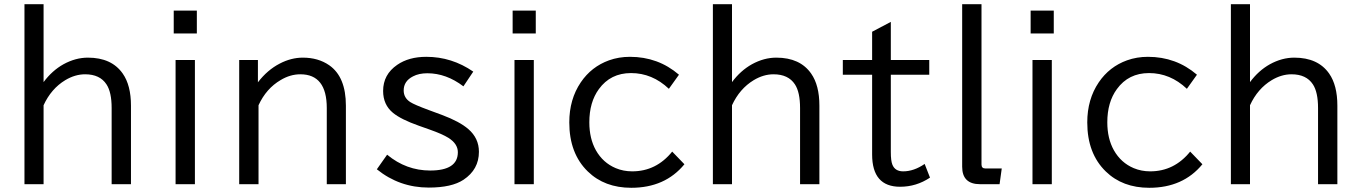

<svg xmlns="http://www.w3.org/2000/svg" viewBox="-20 -850 6471 912"><path d="M96.2 -830.1H187V-460Q227.5 -514.6 281.7 -544.9Q338.9 -576.2 397.5 -576.2Q510.3 -576.2 563 -500.5Q602.1 -444.8 602.1 -348.1V24.9H510.3V-336.9Q510.3 -412.1 485.8 -449.2Q454.6 -497.1 384.3 -497.1Q336.4 -497.1 290 -469.2Q223.1 -428.7 187 -350.1V24.9H96.2Z M805.2 -799.8H915V-690.9H805.2ZM814 -564.9H905.8V24.9H814Z M1205.1 -564.9V-459Q1250 -517.6 1308.6 -547.9Q1362.8 -576.2 1418.5 -576.2Q1491.7 -576.2 1543.9 -540Q1623 -484.9 1623 -348.1V24.9H1532.2V-336.9Q1532.2 -497.1 1406.7 -497.1Q1358.4 -497.1 1313 -469.7Q1244.6 -429.7 1208 -350.1V24.9H1116.2V-564.9Z M1818.8 -115.2Q1909.7 -40 2023.4 -40Q2154.8 -40 2154.8 -127Q2154.8 -167 2109.9 -195.3Q2081.1 -213.4 2020 -234.9L1969.2 -252.9Q1884.8 -282.7 1846.7 -314Q1799.8 -352.5 1799.8 -418Q1799.8 -496.1 1866.7 -542Q1921.9 -580.1 2004.9 -580.1Q2126 -580.1 2228 -509.8L2181.2 -439.9Q2099.6 -502 2009.8 -502Q1969.7 -502 1941.9 -487.3Q1897.5 -464.8 1897.5 -420.4Q1897.5 -385.3 1928.7 -365.2Q1948.2 -352.5 2017.1 -327.1L2079.1 -304.2Q2163.6 -272.5 2204.6 -236.8Q2254.9 -193.4 2254.9 -128.9Q2254.9 -44.9 2181.6 3.9Q2125.5 41 2016.6 41Q1877.4 41 1770 -45.9Z M2415 -799.8H2524.9V-690.9H2415ZM2423.8 -564.9H2515.6V24.9H2423.8Z M3231 -69.8Q3139.2 42 2978.5 42Q2851.6 42 2772 -35.6Q2684.1 -121.1 2684.1 -268.6Q2684.1 -378.4 2738.8 -459Q2789.1 -533.2 2873 -563.5Q2919.4 -580.1 2972.2 -580.1Q3106 -580.1 3205.1 -495.1L3157.2 -428.2Q3078.1 -502.9 2977.5 -502.9Q2879.9 -502.9 2824.7 -426.8Q2779.3 -364.7 2779.3 -269Q2779.3 -191.9 2810.5 -136.2Q2844.2 -76.7 2904.8 -51.3Q2940.9 -36.1 2982.9 -36.1Q3097.2 -36.1 3172.9 -129.9Z M3366.2 -830.1H3457V-460Q3497.6 -514.6 3551.8 -544.9Q3608.9 -576.2 3667.5 -576.2Q3780.3 -576.2 3833 -500.5Q3872.1 -444.8 3872.1 -348.1V24.9H3780.3V-336.9Q3780.3 -412.1 3755.9 -449.2Q3724.6 -497.1 3654.3 -497.1Q3606.4 -497.1 3560.1 -469.2Q3493.2 -428.7 3457 -350.1V24.9H3366.2Z M4211.4 -746.1V-564.9H4394V-495.1H4211.4V-127.9Q4211.4 -85.9 4218.8 -67.9Q4231.4 -36.1 4270 -36.1Q4320.8 -36.1 4372.1 -71.3L4397.5 -6.3Q4332.5 37.1 4255.4 37.1Q4122.6 37.1 4122.6 -116.2V-495.1H3983.4V-564.9H4122.6V-699.2Z M4550.3 -830.1H4642.1V-68.8Q4642.1 -49.8 4660.2 -49.8H4738.3L4728 24.9H4635.3Q4550.3 24.9 4550.3 -58.1Z M4875.5 -799.8H4985.4V-690.9H4875.5ZM4884.3 -564.9H4976.1V24.9H4884.3Z M5691.4 -69.8Q5599.6 42 5439 42Q5312 42 5232.4 -35.6Q5144.5 -121.1 5144.5 -268.6Q5144.5 -378.4 5199.2 -459Q5249.5 -533.2 5333.5 -563.5Q5379.9 -580.1 5432.6 -580.1Q5566.4 -580.1 5665.5 -495.1L5617.7 -428.2Q5538.6 -502.9 5438 -502.9Q5340.3 -502.9 5285.2 -426.8Q5239.7 -364.7 5239.7 -269Q5239.7 -191.9 5271 -136.2Q5304.7 -76.7 5365.2 -51.3Q5401.4 -36.1 5443.4 -36.1Q5557.6 -36.1 5633.3 -129.9Z M5826.7 -830.1H5917.5V-460Q5958 -514.6 6012.2 -544.9Q6069.3 -576.2 6127.9 -576.2Q6240.7 -576.2 6293.5 -500.5Q6332.5 -444.8 6332.5 -348.1V24.9H6240.7V-336.9Q6240.7 -412.1 6216.3 -449.2Q6185.1 -497.1 6114.7 -497.1Q6066.9 -497.1 6020.5 -469.2Q5953.6 -428.7 5917.5 -350.1V24.9H5826.7Z"/></svg>

Font: BIZ UDPGothic
Style: Regular
Weight: 400
Designer: TypeBank Co., Ltd.
Foundry: Morisawa Inc.
Version: Version 1.051